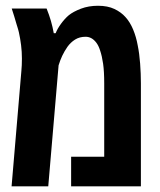

<svg xmlns="http://www.w3.org/2000/svg" viewBox="-20 -660 568 680"><path d="M21 0 55.7 -408.7Q56.6 -417 57.1 -429Q57.6 -440.9 57.6 -452.6Q57.6 -476.6 54.7 -500Q51.8 -523.4 46.9 -545.4Q45.9 -550.3 44.4 -555.2Q43 -560.1 41.5 -564.9Q40 -569.8 38.6 -574.2Q34.7 -588.4 30.3 -602.3Q25.9 -616.2 21.5 -629.9H145Q154.3 -606.9 160.4 -585.7Q166.5 -564.5 170.4 -542.5H177.2Q182.6 -557.1 196 -575.7Q209.5 -594.2 223.6 -606Q239.3 -618.7 266.6 -629.2Q293.9 -639.6 327.1 -639.6Q361.3 -639.6 385.3 -628.2Q409.2 -616.7 424.3 -599.6Q440.4 -582 451.4 -555.7Q462.4 -529.3 467.8 -499Q473.6 -470.7 476.3 -434.8Q479 -398.9 479 -365.2V0H231.9V-105H349.1V-364.7Q349.1 -406.7 345.2 -434.1Q341.3 -461.4 334.5 -481.4Q329.1 -498.5 321 -509Q313 -519.5 303.5 -524.7Q293.9 -529.8 283.2 -529.8Q261.7 -529.8 245.8 -519.8Q230 -509.8 218.8 -494.1Q208 -478.5 200.4 -462.4Q192.9 -446.3 187.5 -428.7L150.9 0Z"/></svg>

Font: Open Sans Condensed
Style: Regular
Weight: 400
Width: 3
Designer: Monotype Design Team
Foundry: Monotype Imaging Inc.
Version: Version 3.000